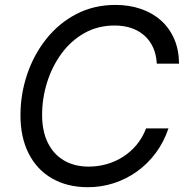

<svg xmlns="http://www.w3.org/2000/svg" viewBox="-20 -758 768 788"><path d="M340.8 10.3Q256.3 10.3 193.8 -25.6Q131.3 -61.5 97.7 -127.9Q64 -194.3 64 -284.7Q64 -371.1 91.3 -452.4Q118.7 -533.7 169.9 -598.1Q221.2 -662.6 293.2 -700.2Q365.2 -737.8 454.1 -737.8Q510.7 -737.8 558.3 -721.4Q606 -705.1 640.9 -673.8Q675.8 -642.6 695.1 -597.9Q714.4 -553.2 714.8 -496.6H623.5Q621.6 -534.2 608.2 -563.5Q594.7 -592.8 571.8 -612.8Q548.8 -632.8 518.1 -643.1Q487.3 -653.3 450.7 -653.3Q381.3 -653.3 326.2 -622.1Q271 -590.8 232.4 -538.1Q193.8 -485.4 173.3 -419.9Q152.8 -354.5 152.8 -286.6Q152.8 -219.2 176.5 -171.6Q200.2 -124 243.2 -99.1Q286.1 -74.2 344.2 -74.2Q382.3 -74.2 418.2 -84.5Q454.1 -94.7 485.4 -114.7Q516.6 -134.8 540.8 -163.8Q564.9 -192.9 579.6 -231H671.4Q652.3 -174.8 619.4 -130.4Q586.4 -85.9 542.5 -54.4Q498.5 -22.9 447.3 -6.3Q396 10.3 340.8 10.3Z"/></svg>

Font: Inter 20pt
Style: Italic
Weight: 400
Italic angle: -9.3988°
Version: Version 4.001;git-66647c0bb